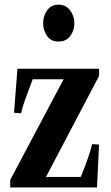

<svg xmlns="http://www.w3.org/2000/svg" viewBox="-20 -828 492 848"><path d="M25 0V-33L261 -478H124.5Q101 -416.5 89.2 -382.8Q77.5 -349 73 -327.5L42 -330L57 -524.5H417.5V-492.5L183 -46.5H336.5Q353.5 -86.5 367.2 -125.8Q381 -165 387 -191.5L417.5 -189.5L408.5 0ZM238 -644.5Q204.5 -644.5 187.5 -669.8Q170.5 -695 170.5 -725Q170.5 -757.5 188.2 -782.5Q206 -807.5 238 -807.5Q270.5 -807.5 289.5 -782.5Q308.5 -757.5 308.5 -725Q308.5 -695 290.8 -669.8Q273 -644.5 238 -644.5Z"/></svg>

Font: Libre Caslon Condensed
Style: Bold
Weight: 700
Designer: Pablo Impallari, Rodrigo Fuenzalida, Katja Schimmel, Ertekin Erdin
Foundry: Pablo Impallari, Rodrigo Fuenzalida
Version: Version 2.000; ttfautohint (v1.8.4.7-5d5b);gftools[0.9.33]